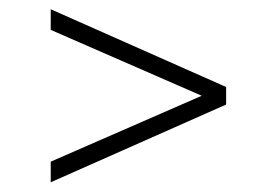

<svg xmlns="http://www.w3.org/2000/svg" viewBox="-20 -582 584 405"><path d="M87 -562.5 457 -398.5V-361.5L87 -197.5V-241L405.5 -380L87 -519Z"/></svg>

Font: Encode Sans Semi Expanded ExLight
Style: Regular
Weight: 275
Width: 6
Designer: Multiple Designers
Foundry: Impallari Type
Version: Version 2.000